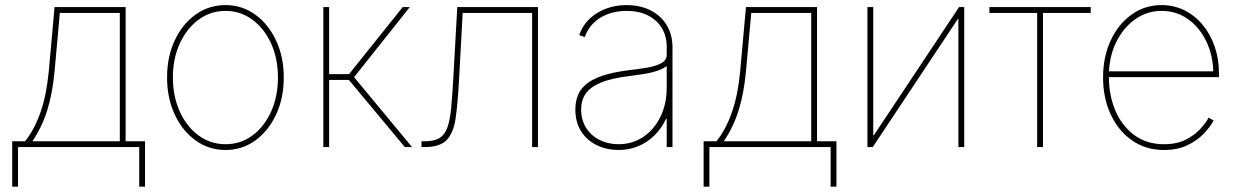

<svg xmlns="http://www.w3.org/2000/svg" viewBox="-20 -570 4800 744"><path d="M27.3 153.3V-22.5H77.1Q96.7 -47.4 111.6 -75.9Q126.5 -104.5 137.9 -137.9Q149.4 -171.4 157 -210Q164.6 -248.5 168.9 -293L191.4 -542.5H466.8V-22.5H542V153.3H519.5V0H49.8V153.3ZM105.5 -22.5H444.3V-520H211.9L191.4 -293Q183.1 -206.1 162.8 -141.8Q142.6 -77.6 105.5 -22.5Z M854 11.2Q789.1 11.2 737.8 -25.9Q686.5 -63 657 -126.5Q627.4 -189.9 627.4 -270Q627.4 -350.1 657 -413.3Q686.5 -476.6 737.8 -513.4Q789.1 -550.3 854 -550.3Q918 -550.3 969 -513.4Q1020 -476.6 1049.8 -413.1Q1079.6 -349.6 1079.6 -270Q1079.6 -189.9 1050 -126.5Q1020.5 -63 969.5 -25.9Q918.5 11.2 854 11.2ZM854 -11.2Q912.1 -11.2 958 -44.9Q1003.9 -78.6 1030.5 -137.5Q1057.1 -196.3 1057.1 -270Q1057.1 -343.3 1030.3 -401.9Q1003.4 -460.4 957.5 -494.1Q911.6 -527.8 854 -527.8Q795.9 -527.8 749.8 -493.9Q703.6 -460 676.8 -401.6Q649.9 -343.3 649.9 -270Q649.9 -196.3 676.8 -137.5Q703.6 -78.6 749.8 -44.9Q795.9 -11.2 854 -11.2Z M1232.9 0V-542.5H1255.4V-282.7H1332.5L1540.5 -542.5H1567.9L1352.1 -271L1576.7 0H1548.8L1332 -260.3H1255.4V0Z M1613.3 0V-22.5H1625Q1661.1 -22.5 1681.6 -34.2Q1702.1 -45.9 1712.6 -73.2Q1723.1 -100.6 1727.8 -147Q1732.4 -193.4 1736.3 -262.7L1752 -542.5H2064.5V0H2042V-520H1772.9L1758.8 -261.7Q1753.9 -170.4 1745.6 -112.5Q1737.3 -54.7 1710.7 -27.3Q1684.1 0 1625 0Z M2377 11.2Q2332 11.2 2293.7 -6.8Q2255.4 -24.9 2232.4 -60.3Q2209.5 -95.7 2209.5 -146Q2209.5 -174.3 2218.5 -198.7Q2227.5 -223.1 2250.2 -242.7Q2272.9 -262.2 2313.2 -276.1Q2353.5 -290 2416 -297.9Q2455.1 -302.2 2488.8 -308.1Q2522.5 -314 2543 -325.4Q2563.5 -336.9 2563.5 -357.9V-388.2Q2563.5 -430.7 2544.2 -461.9Q2524.9 -493.2 2490 -510.5Q2455.1 -527.8 2408.2 -527.8Q2368.7 -527.8 2335.7 -515.6Q2302.7 -503.4 2279.8 -480.7Q2256.8 -458 2246.1 -426.3L2224.6 -434.1Q2236.3 -469.7 2262.9 -495.6Q2289.6 -521.5 2326.9 -535.9Q2364.3 -550.3 2408.2 -550.3Q2449.2 -550.3 2482.2 -538.1Q2515.1 -525.9 2538.3 -503.9Q2561.5 -481.9 2573.7 -452.4Q2585.9 -422.9 2585.9 -388.2V0H2563.5V-109.9H2561Q2544.4 -73.7 2517.1 -46.4Q2489.7 -19 2454.1 -3.9Q2418.5 11.2 2377 11.2ZM2377 -11.2Q2429.2 -11.2 2471.2 -38.6Q2513.2 -65.9 2538.3 -115.7Q2563.5 -165.5 2563.5 -231.4V-314Q2553.2 -306.2 2539.3 -300.3Q2525.4 -294.4 2508.1 -290Q2490.7 -285.6 2469.5 -282.5Q2448.2 -279.3 2423.8 -275.9Q2351.1 -267.6 2309.1 -250.2Q2267.1 -232.9 2249.5 -207Q2231.9 -181.2 2231.9 -146Q2231.9 -105.5 2251 -75Q2270 -44.4 2303.2 -27.8Q2336.4 -11.2 2377 -11.2Z M2706.5 153.3V-22.5H2756.3Q2775.9 -47.4 2790.8 -75.9Q2805.7 -104.5 2817.1 -137.9Q2828.6 -171.4 2836.2 -210Q2843.8 -248.5 2848.1 -293L2870.6 -542.5H3146V-22.5H3221.2V153.3H3198.7V0H2729V153.3ZM2784.7 -22.5H3123.5V-520H2891.1L2870.6 -293Q2862.3 -206.1 2842 -141.8Q2821.8 -77.6 2784.7 -22.5Z M3716.3 0H3693.8V-496.1H3691.4L3361.8 0H3341.3V-542.5H3363.8V-45.9H3366.2L3696.3 -542.5H3716.3Z M3999 0V-520H3814V-542.5H4206.5V-520H4021.5V0Z M4490.2 11.2Q4419.9 11.2 4366.7 -25.9Q4313.5 -63 4283.9 -126.7Q4254.4 -190.4 4254.4 -270Q4254.4 -349.6 4283.9 -413.1Q4313.5 -476.6 4364.7 -513.4Q4416 -550.3 4481 -550.3Q4528.8 -550.3 4569.3 -530.3Q4609.9 -510.3 4640.1 -473.9Q4670.4 -437.5 4687 -389.2Q4703.6 -340.8 4703.6 -283.2V-271H4266.1V-293.5H4690.9L4681.6 -284.2Q4681.6 -352.1 4655.5 -407.5Q4629.4 -462.9 4584.2 -495.4Q4539.1 -527.8 4481 -527.8Q4424.3 -527.8 4377.9 -494.6Q4331.5 -461.4 4304.2 -404.5Q4276.9 -347.7 4276.9 -275.4V-272.5Q4276.9 -200.7 4302 -141.6Q4327.1 -82.5 4375 -46.9Q4422.9 -11.2 4490.2 -11.2Q4540.5 -11.2 4575.2 -29.1Q4609.9 -46.9 4631.8 -71Q4653.8 -95.2 4663.6 -114.3L4682.6 -103Q4670.4 -79.6 4645.5 -53Q4620.6 -26.4 4582 -7.6Q4543.5 11.2 4490.2 11.2Z"/></svg>

Font: Inter 16pt Thin
Style: Regular
Weight: 250
Version: Version 4.001;git-66647c0bb